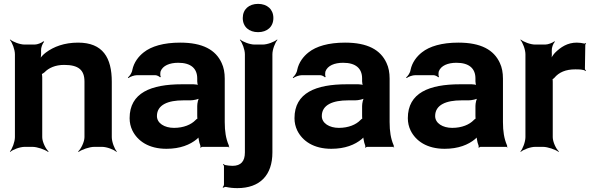

<svg xmlns="http://www.w3.org/2000/svg" viewBox="-20 -758 3047 991"><path d="M311 -423C385 -423 416 -397 416 -337V-50C416 -26 398 11 383 24L386 26C402 14 442 0 466 0H507C531 0 568 14 581 26L583 24C571 11 557 -26 557 -50V-336C557 -460 511 -538 383 -538C312 -538 257 -517 217 -487C203 -477 188 -460 183 -450L187 -448C191 -459 193 -478 192 -493V-498C191 -511 199 -534 208 -542L204 -545C196 -537 173 -528 159 -528H107C83 -528 46 -542 33 -554L31 -552C43 -539 57 -502 57 -478V-50C57 -26 43 11 31 24L33 26C46 14 83 0 107 0H148C172 0 212 14 228 26L231 24C216 11 198 -26 198 -50V-359C198 -362 197 -378 195 -379L193 -375C195 -374 208 -383 210 -385C231 -407 265 -423 311 -423Z M1140 -128V-352C1140 -383 1135 -410 1124 -433C1093 -501 1026 -538 910 -538C824 -538 761 -519 722 -488C695 -467 671 -436 663 -397C661 -382 649 -365 640 -358L643 -355C651 -362 673 -370 688 -370H781C789 -370 802 -364 806 -359L810 -361C806 -366 807 -383 809 -390C820 -419 855 -434 900 -434C966 -434 998 -404 998 -353V-338C998 -331 1000 -318 1004 -314L1006 -317C1002 -321 988 -323 979 -323H919C759 -323 649 -279 649 -148C649 -125 654 -104 663 -85C690 -30 748 10 839 10C910 10 961 -11 996 -40C1000 -44 1007 -50 1008 -54L1004 -55C1003 -51 1005 -43 1006 -37C1008 -26 1010 -16 1014 -7C1015 -5 1015 1 1014 3L1016 5C1017 3 1021 0 1024 0H1156C1158 0 1161 2 1162 3L1164 1C1163 0 1160 -2 1160 -4C1160 -5 1162 -7 1162 -7L1160 -10C1146 -43 1140 -80 1140 -128ZM790 -159C790 -218 849 -240 925 -240H961C979 -240 1007 -246 1014 -253L1010 -256C1003 -249 998 -225 998 -211V-162C998 -159 998 -145 1000 -143L1002 -146C1000 -148 991 -141 989 -138C967 -115 928 -98 878 -98C829 -98 790 -122 790 -159Z M1180 98C1167 98 1154 96 1143 94C1139 94 1136 90 1134 88L1131 90C1133 92 1136 97 1136 100V194C1136 199 1132 206 1129 208L1132 211C1135 209 1142 206 1147 207C1165 211 1184 213 1205 213C1322 213 1386 146 1386 29V-478C1386 -502 1400 -539 1412 -552L1410 -554C1397 -542 1360 -528 1336 -528H1294C1270 -528 1233 -542 1220 -554L1218 -552C1230 -539 1244 -502 1244 -478V29C1244 74 1224 98 1180 98ZM1312 -592C1358 -592 1391 -619 1391 -665C1391 -710 1359 -738 1312 -738C1265 -738 1233 -710 1233 -665C1233 -619 1266 -592 1312 -592Z M1991 -128V-352C1991 -383 1986 -410 1975 -433C1944 -501 1877 -538 1761 -538C1675 -538 1612 -519 1573 -488C1546 -467 1522 -436 1514 -397C1512 -382 1500 -365 1491 -358L1494 -355C1502 -362 1524 -370 1539 -370H1632C1640 -370 1653 -364 1657 -359L1661 -361C1657 -366 1658 -383 1660 -390C1671 -419 1706 -434 1751 -434C1817 -434 1849 -404 1849 -353V-338C1849 -331 1851 -318 1855 -314L1857 -317C1853 -321 1839 -323 1830 -323H1770C1610 -323 1500 -279 1500 -148C1500 -125 1505 -104 1514 -85C1541 -30 1599 10 1690 10C1761 10 1812 -11 1847 -40C1851 -44 1858 -50 1859 -54L1855 -55C1854 -51 1856 -43 1857 -37C1859 -26 1861 -16 1865 -7C1866 -5 1866 1 1865 3L1867 5C1868 3 1872 0 1875 0H2007C2009 0 2012 2 2013 3L2015 1C2014 0 2011 -2 2011 -4C2011 -5 2013 -7 2013 -7L2011 -10C1997 -43 1991 -80 1991 -128ZM1641 -159C1641 -218 1700 -240 1776 -240H1812C1830 -240 1858 -246 1865 -253L1861 -256C1854 -249 1849 -225 1849 -211V-162C1849 -159 1849 -145 1851 -143L1853 -146C1851 -148 1842 -141 1840 -138C1818 -115 1779 -98 1729 -98C1680 -98 1641 -122 1641 -159Z M2576 -128V-352C2576 -383 2571 -410 2560 -433C2529 -501 2462 -538 2346 -538C2260 -538 2197 -519 2158 -488C2131 -467 2107 -436 2099 -397C2097 -382 2085 -365 2076 -358L2079 -355C2087 -362 2109 -370 2124 -370H2217C2225 -370 2238 -364 2242 -359L2246 -361C2242 -366 2243 -383 2245 -390C2256 -419 2291 -434 2336 -434C2402 -434 2434 -404 2434 -353V-338C2434 -331 2436 -318 2440 -314L2442 -317C2438 -321 2424 -323 2415 -323H2355C2195 -323 2085 -279 2085 -148C2085 -125 2090 -104 2099 -85C2126 -30 2184 10 2275 10C2346 10 2397 -11 2432 -40C2436 -44 2443 -50 2444 -54L2440 -55C2439 -51 2441 -43 2442 -37C2444 -26 2446 -16 2450 -7C2451 -5 2451 1 2450 3L2452 5C2453 3 2457 0 2460 0H2592C2594 0 2597 2 2598 3L2600 1C2599 0 2596 -2 2596 -4C2596 -5 2598 -7 2598 -7L2596 -10C2582 -43 2576 -80 2576 -128ZM2226 -159C2226 -218 2285 -240 2361 -240H2397C2415 -240 2443 -246 2450 -253L2446 -256C2439 -249 2434 -225 2434 -211V-162C2434 -159 2434 -145 2436 -143L2438 -146C2436 -148 2427 -141 2425 -138C2403 -115 2364 -98 2314 -98C2265 -98 2226 -122 2226 -159Z M3003 -391 3005 -393C3003 -395 2999 -399 2999 -403L3001 -527C3001 -529 3004 -532 3005 -533L3003 -536C3002 -535 2999 -533 2997 -533C2986 -536 2969 -538 2957 -538C2909 -538 2874 -515 2844 -485C2834 -474 2824 -458 2821 -449L2824 -448C2828 -457 2829 -475 2828 -488V-497C2827 -511 2835 -534 2844 -542L2842 -545C2832 -537 2809 -528 2794 -528H2742C2718 -528 2681 -542 2668 -554L2666 -552C2678 -539 2692 -502 2692 -478V-50C2692 -26 2678 11 2666 24L2668 26C2681 14 2718 0 2742 0H2783C2807 0 2847 14 2863 26L2865 24C2850 11 2833 -26 2833 -50V-334C2833 -337 2833 -350 2831 -351L2829 -348C2830 -347 2840 -354 2841 -356C2865 -385 2900 -400 2949 -400C2966 -400 2994 -400 3003 -391Z"/></svg>

Font: Asimov
Style: EdgeWide
Weight: 500
Designer: Google
Version: Version 2.000980: 2014